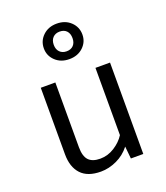

<svg xmlns="http://www.w3.org/2000/svg" viewBox="-153 -950 922 1066"><g transform="rotate(-20 307.5 -417.0)"><path d="M189.2 -540V-157.4Q189.2 -104.1 211.3 -80.5Q233.3 -56.9 280 -56.9Q324.6 -56.9 364.4 -82.3Q404.1 -107.7 426.2 -142.6V-540H512.3V0H439L431.8 -72.8Q400 -31.8 353.1 -10Q306.2 11.8 259 11.8Q180.5 11.8 141.8 -30Q103.1 -71.8 103.1 -147.2V-540ZM307.7 -844.6Q357.4 -844.6 389.5 -814.1Q421.5 -783.6 421.5 -739Q421.5 -695.4 389.5 -665.1Q357.4 -634.9 307.7 -634.9Q257.9 -634.9 225.9 -665.1Q193.8 -695.4 193.8 -739Q193.8 -783.6 225.9 -814.1Q257.9 -844.6 307.7 -844.6ZM307.7 -797.4Q282.6 -797.4 267.4 -781.8Q252.3 -766.2 252.3 -739Q252.3 -712.3 267.4 -696.7Q282.6 -681 307.7 -681Q333.8 -681 348.5 -696.7Q363.1 -712.3 363.1 -739Q363.1 -766.2 348.5 -781.8Q333.8 -797.4 307.7 -797.4Z"/></g></svg>

Font: FiraCode Nerd Font
Style: Regular
Weight: 400
Designer: Carrois Corporate, Edenspiekermann AG, Nikita Prokopov
Foundry: Carrois Corporate, Edenspiekermann AG, Nikita Prokopov
Version: Version 6.002;Nerd Fonts 3.4.0